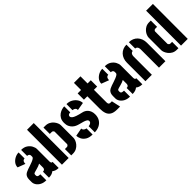

<svg xmlns="http://www.w3.org/2000/svg" viewBox="176 -1747 2784 2784"><g transform="rotate(-45 1568.0 -355.5)"><path d="M194 0Q141 0 103 -20Q65 -40 45 -70.5Q25 -101 25 -132V-183Q25 -193 27.5 -210.5Q30 -228 41 -248Q52 -268 79 -282Q95 -291 121.5 -300Q148 -309 177 -318.5Q206 -328 232 -338.5Q258 -349 274.5 -360.5Q291 -372 291 -385V-408Q291 -419 286.5 -427.5Q282 -436 272.5 -441.5Q263 -447 247 -447V-570Q305 -570 343 -544.5Q381 -519 400 -483Q419 -447 419 -417V-156Q419 -150 423.5 -137Q428 -124 447 -124V0Q415 0 390.5 -8.5Q366 -17 349 -32Q330 -16 305 -8Q280 0 248 0V-123Q266 -123 275 -130Q284 -137 287.5 -146.5Q291 -156 291 -163V-245Q275 -236 254 -228Q233 -220 211 -214.5Q189 -209 172.5 -204Q156 -199 149 -196Q136 -190 136 -173V-159Q136 -147 140.5 -139Q145 -131 157.5 -127Q170 -123 194 -123ZM148 -383 32 -427Q32 -468 56.5 -500Q81 -532 118.5 -551Q156 -570 195 -570V-447Q180 -447 169.5 -440Q159 -433 153.5 -419Q148 -405 148 -383Z M705 0V-130H741Q757 -130 764.5 -136.5Q772 -143 775 -150Q778 -157 778 -157V-413Q778 -414 775.5 -420.5Q773 -427 765 -433.5Q757 -440 742 -440H705V-570H741Q783 -570 814.5 -553.5Q846 -537 866.5 -512Q887 -487 897.5 -461.5Q908 -436 908 -417V-155Q908 -137 898 -111Q888 -85 867 -59.5Q846 -34 814.5 -17Q783 0 741 0ZM514 0V-716H652V0Z M1183 5V-121Q1195 -121 1209 -126Q1223 -131 1233 -141Q1243 -151 1243 -166Q1243 -186 1223.5 -198.5Q1204 -211 1174.5 -219.5Q1145 -228 1113.5 -236Q1082 -244 1058 -255Q1036 -265 1014.5 -284Q993 -303 978.5 -333Q964 -363 964 -406Q964 -456 982.5 -488.5Q1001 -521 1029 -540Q1057 -559 1086 -567Q1115 -575 1136 -575V-451Q1113 -451 1102.5 -444Q1092 -437 1089.5 -429Q1087 -421 1087 -416Q1087 -398 1104.5 -382.5Q1122 -367 1160.5 -353.5Q1199 -340 1261 -326Q1281 -322 1300.5 -311Q1320 -300 1336 -282Q1352 -264 1362 -237.5Q1372 -211 1372 -175Q1372 -118 1346.5 -77.5Q1321 -37 1278 -16Q1235 5 1183 5ZM1138 5Q1074 5 1034.5 -19Q995 -43 976.5 -78.5Q958 -114 958 -150L1082 -173Q1082 -158 1090.5 -146.5Q1099 -135 1112 -128.5Q1125 -122 1138 -121ZM1239 -397Q1239 -422 1226.5 -433Q1214 -444 1200 -447.5Q1186 -451 1181 -451L1182 -575Q1236 -575 1276.5 -551Q1317 -527 1339.5 -491Q1362 -455 1362 -418Z M1646 0Q1579 0 1542 -23Q1505 -46 1490.5 -87.5Q1476 -129 1476 -185V-441H1406V-570H1476V-716H1610V-570H1676V-440H1610V-175Q1610 -164 1617 -151Q1624 -138 1647 -138H1676L1706 0Z M1910 0Q1857 0 1819 -20Q1781 -40 1761 -70.5Q1741 -101 1741 -132V-183Q1741 -193 1743.5 -210.5Q1746 -228 1757 -248Q1768 -268 1795 -282Q1811 -291 1837.5 -300Q1864 -309 1893 -318.5Q1922 -328 1948 -338.5Q1974 -349 1990.5 -360.5Q2007 -372 2007 -385V-408Q2007 -419 2002.5 -427.5Q1998 -436 1988.5 -441.5Q1979 -447 1963 -447V-570Q2021 -570 2059 -544.5Q2097 -519 2116 -483Q2135 -447 2135 -417V-156Q2135 -150 2139.5 -137Q2144 -124 2163 -124V0Q2131 0 2106.5 -8.5Q2082 -17 2065 -32Q2046 -16 2021 -8Q1996 0 1964 0V-123Q1982 -123 1991 -130Q2000 -137 2003.5 -146.5Q2007 -156 2007 -163V-245Q1991 -236 1970 -228Q1949 -220 1927 -214.5Q1905 -209 1888.5 -204Q1872 -199 1865 -196Q1852 -190 1852 -173V-159Q1852 -147 1856.5 -139Q1861 -131 1873.5 -127Q1886 -123 1910 -123ZM1864 -383 1748 -427Q1748 -468 1772.5 -500Q1797 -532 1834.5 -551Q1872 -570 1911 -570V-447Q1896 -447 1885.5 -440Q1875 -433 1869.5 -419Q1864 -405 1864 -383Z M2226 -379Q2226 -421 2239 -456Q2252 -491 2276 -516.5Q2300 -542 2333 -556Q2366 -570 2406 -570V-440Q2391 -440 2380.5 -432Q2370 -424 2364 -409Q2358 -394 2358 -373V0H2226ZM2504 -373Q2504 -394 2498.5 -409Q2493 -424 2482 -432Q2471 -440 2456 -440V-570Q2496 -570 2529 -556Q2562 -542 2586 -516.5Q2610 -491 2623 -456Q2636 -421 2636 -379V0H2504Z M2872 0Q2829 0 2798 -17Q2767 -34 2746.5 -59.5Q2726 -85 2716 -111Q2706 -137 2706 -155V-415Q2706 -433 2716 -459Q2726 -485 2746.5 -509.5Q2767 -534 2797.5 -550.5Q2828 -567 2870 -567H2903V-438H2870Q2855 -438 2847.5 -431.5Q2840 -425 2837.5 -418Q2835 -411 2835 -410V-157Q2835 -156 2838 -149.5Q2841 -143 2849 -136.5Q2857 -130 2872 -130H2903V0ZM2956 0V-716H3095L3094 0Z"/></g></svg>

Font: Stick No Bills ExtraBold
Style: Regular
Weight: 800
Version: Version 2.000